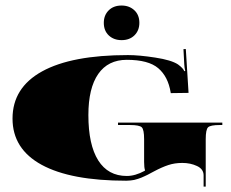

<svg xmlns="http://www.w3.org/2000/svg" viewBox="-20 -662 853 708"><path d="M428.3 -641.6Q456.7 -641.6 475.3 -624.3Q493.9 -607.1 493.9 -577.8Q493.9 -549.8 476 -531.9Q458 -514 428.3 -514Q399.9 -514 381.3 -531.2Q362.8 -548.5 362.8 -577.8Q362.8 -605.8 380.7 -623.7Q398.6 -641.6 428.3 -641.6ZM415.2 -209.8H799.8V-201H791.1Q755.7 -201 747.2 -192.5Q738.6 -184 738.6 -148.6V26.2H730.8V-15.3Q730.8 -38.5 706.5 -49.8Q682.3 -61.2 652.5 -61.2Q624.1 -61.2 600.5 -53.3Q576.9 -45.5 549 -30.6Q547.2 -29.7 537.4 -24.5Q527.5 -19.2 525.1 -17.9Q522.7 -16.6 513.8 -12.5Q504.8 -8.3 500.9 -6.8Q496.9 -5.2 488.6 -2.4Q480.3 0.4 474.7 1.5Q469 2.6 461.1 3.5Q453.2 4.4 445.8 4.4Q241.3 4.4 133.7 -54.2Q26.2 -112.8 26.2 -224.7Q26.2 -338.7 135.3 -398.8Q244.3 -458.9 451.9 -458.9Q493 -458.9 552.4 -449.7Q611.9 -440.6 636.4 -424.4Q656 -410 659.5 -399.5L663 -400.3Q660 -412.6 659.5 -424.8L656.5 -480.8L665.2 -481.2L675.3 -319.5L609.7 -318.6L609.3 -321.2Q599.7 -379.8 563.4 -410.6Q527.1 -441.4 447.6 -441.4Q378.5 -441.4 342.2 -389.2Q305.9 -337 305.9 -237.8Q305.9 -128.1 342.2 -70.6Q378.5 -13.1 447.6 -13.1Q478.6 -13.1 513.1 -31.9L514.9 -34.1Q511.4 -43.3 511.4 -64.7V-148.6Q511.4 -184 502.8 -192.5Q494.3 -201 458.9 -201H415.2Z"/></svg>

Font: FoglihtenBlackPcs
Style: BlackPcs
Weight: 900
Version: Version 0.75